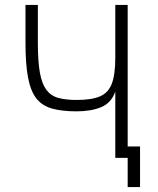

<svg xmlns="http://www.w3.org/2000/svg" viewBox="-20 -638 640 776"><path d="M496 118V0H464V-46H546V118ZM446 0V-268Q430 -222 389 -205Q348 -188 290 -188Q231 -188 191 -199Q151 -210 127.5 -239.5Q104 -269 93.5 -323.5Q83 -378 83 -466V-618H133V-466Q133 -391 141 -345.5Q149 -300 167 -275.5Q185 -251 215 -242.5Q245 -234 290 -234Q350 -234 384 -248.5Q418 -263 432 -300Q446 -337 446 -406V-618H496V0Z"/></svg>

Font: Victor Mono Thin
Style: Regular
Weight: 100
Monospace: yes
Designer: Rune Bjørnerås
Version: Version 1.561;gftools[0.9.30]